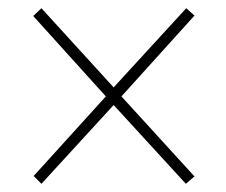

<svg xmlns="http://www.w3.org/2000/svg" viewBox="-20 -594 550 468"><path d="M81 -146 257 -338 433 -146 454 -164 276 -359 454 -556 434 -574 257 -381 81 -574 61 -555 238 -359 62 -165Z"/></svg>

Font: Noto Serif Myanmar SemiCondensed Thin
Style: Regular
Weight: 100
Width: 4
Designer: Ben Mitchell and the Monotype Design Team
Foundry: Monotype Imaging Inc.
Version: Version 2.106